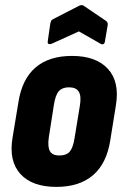

<svg xmlns="http://www.w3.org/2000/svg" viewBox="-20 -724 484 752"><path d="M201 8Q106 8 60 -42.5Q14 -93 29 -184L52 -323Q66 -414 119 -459.5Q172 -505 262 -505Q356 -505 402.5 -454.5Q449 -404 434 -312L412 -175Q398 -84 344.5 -38Q291 8 201 8ZM213 -115Q240 -115 253 -130Q266 -145 272 -183L293 -311Q299 -348 288.5 -365Q278 -382 250 -382Q224 -382 210.5 -367Q197 -352 191 -313L171 -185Q166 -149 175.5 -132Q185 -115 213 -115ZM181 -552Q174 -550 170 -552Q166 -554 167 -562L177 -632Q179 -640 180.5 -643Q182 -646 188 -649L291 -702Q301 -706 307 -702L391 -645Q403 -639 402 -627L391 -562Q390 -554 385.5 -551.5Q381 -549 375 -552L289 -601Z"/></svg>

Font: Sofia Sans Condensed Black
Style: Italic
Weight: 900
Italic angle: -9°
Version: Version 4.100